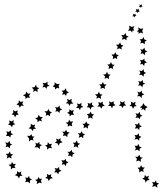

<svg xmlns="http://www.w3.org/2000/svg" viewBox="-20 -688 748 879"><path d="M634 -658 627 -657 625 -651 622 -657H615L620 -662L618 -668L624 -665L630 -668L629 -662ZM605 -615 598 -614 596 -608 593 -613 586 -614 590 -618 589 -625 595 -622 601 -625 600 -619ZM620 -636 613 -634 610 -628 607 -634 599 -635 604 -640 603 -647 609 -644 616 -648 615 -641ZM646 -192 645 -181 636 -189 626 -184 631 -193 620 -197 631 -204 636 -216 643 -205 656 -198ZM598 -210 606 -202 595 -201 589 -190 584 -201 573 -203 581 -211 579 -223 590 -217 601 -222ZM549 -214 558 -205 546 -204 541 -193 535 -203 524 -204 532 -213 529 -225 540 -219 551 -225ZM500 -214 509 -206 497 -203 493 -192 487 -203H475L482 -212L479 -224L491 -219L501 -225ZM450 -212 460 -204 448 -201 444 -190 438 -200H426L433 -209L430 -221L441 -217L451 -223ZM401 -208 411 -201 399 -197 395 -186 389 -196 377 -197 384 -206 381 -217 392 -213 402 -220ZM352 -205 362 -198 350 -195 346 -184 340 -194H328L336 -203L332 -215L343 -211L353 -217ZM254 -193 265 -187 254 -182 252 -171 244 -179 233 -177 238 -188 232 -198 244 -196 253 -205ZM207 -178 218 -174 209 -167V-156L199 -162L189 -158L192 -170L183 -178L196 -179L203 -189ZM163 -153 176 -152 168 -143 172 -132 161 -136 152 -128 151 -140 141 -146 153 -151 157 -163ZM130 -115 141 -118 137 -107 145 -98H134L129 -88L123 -98L111 -100L121 -109V-122ZM117 -66 124 -74 127 -64 138 -62 130 -55 134 -45 122 -48 113 -40V-54L104 -66ZM145 -23 142 -34 152 -31 160 -39 161 -28 172 -24 162 -17 163 -5 152 -14 138 -13ZM196 -15 186 -22 197 -25 199 -37 207 -28 218 -30 213 -19 219 -9 206 -11 195 -3ZM243 -32 231 -34 240 -42 237 -54 248 -49 257 -56V-44L267 -37L254 -33L248 -21ZM279 -68 268 -65 272 -76 265 -85H277L283 -94L287 -84L299 -81L289 -73L288 -60ZM300 -114 290 -108 291 -119 281 -126 293 -129 296 -140 303 -131 315 -132 308 -121 311 -109ZM308 -163 299 -155 298 -166 287 -171 297 -177 298 -188 307 -181 318 -184 314 -172 319 -161ZM303 -213 298 -203 293 -214 281 -215 290 -223 287 -235 298 -230 308 -236 307 -223 316 -214ZM285 -260 283 -249 275 -257 264 -254 269 -265 262 -273 274 -274 281 -284 285 -271 296 -265ZM248 -295 252 -283 241 -286 233 -278 231 -289 221 -292 230 -300V-311L241 -303L254 -304ZM197 -302 207 -295 196 -292 192 -281 186 -290 174 -288 180 -299 175 -309 187 -307 198 -314ZM149 -288 160 -285 151 -278 152 -266 142 -273 132 -267 134 -279 125 -287 138 -289 145 -300ZM108 -259 120 -260 113 -250 117 -239 106 -242 97 -235 96 -246 85 -252 97 -257 100 -269ZM75 -221 87 -224 82 -213 89 -204H77L70 -195L66 -206L55 -210L65 -217L66 -229ZM50 -178 61 -183 59 -171 66 -163 55 -162 49 -151 44 -162 33 -164 41 -172 40 -184ZM32 -132 43 -138 41 -126 50 -119 39 -116 35 -105 28 -115 17 -116 24 -125 22 -137ZM20 -84 30 -91V-79L40 -73L29 -69L27 -58L19 -66L7 -65L13 -76L9 -87ZM16 -34 24 -43 26 -31 36 -27 26 -21 25 -9 16 -17 5 -14 10 -25 4 -36ZM18 16 25 6 29 17 40 19 31 27 33 38 22 32 11 38 14 25 6 16ZM31 64 35 53 41 63 53 62 46 72 51 82 39 80 30 88V75L19 67ZM58 107V95L67 102L78 97L75 108L83 116L71 118L67 129L60 118L48 114ZM100 135 95 124 106 127 113 117 116 129 127 132 117 139V151L107 144L95 146ZM150 143 141 135 152 133 155 122 162 131 173 130 167 140 172 151 160 148 148 155ZM199 130 187 127 196 120 195 108 205 114 215 109 213 120 222 128 210 130 203 141ZM240 101H228L235 91L230 81L242 84L251 76V88L262 94L250 99L247 110ZM274 64 262 66 267 56 261 45 273 47 281 39 283 50 294 55 283 61 282 73ZM302 24 291 27 296 16 289 7H300L308 -2L311 9L322 13L312 20L311 32ZM328 -18 317 -14 321 -25 313 -35H325L332 -45L336 -33L347 -30L337 -23L338 -11ZM352 -62 340 -57 344 -69 336 -78H348L354 -88L358 -77L370 -74L361 -67V-55ZM373 -106 362 -101 365 -113 357 -121 369 -122 375 -132 380 -122 391 -119 382 -111 383 -99ZM394 -150 383 -145 385 -157 377 -166 389 -167 395 -177 400 -166 411 -164 402 -156 404 -144ZM432 -241 421 -236 424 -247 415 -256 427 -257 433 -268 438 -257 449 -255 441 -247 443 -235ZM451 -286 440 -281 442 -293 434 -301 446 -303 451 -313 456 -302 468 -301 459 -292 461 -281ZM469 -332 459 -327 461 -338 452 -347 464 -348 470 -359 475 -348 486 -346 478 -338 479 -326ZM488 -377 477 -372 479 -384 471 -392 483 -394 488 -404 493 -393 505 -391 496 -383 498 -372ZM507 -423 496 -417 498 -429 490 -438 502 -439 508 -449 513 -438 524 -436 515 -428 517 -417ZM527 -467 516 -462 519 -474 511 -483 523 -484 530 -494 534 -483 545 -480 536 -472 537 -461ZM550 -510 538 -506 542 -518 535 -528 547 -527 555 -537 558 -525 569 -520 559 -515V-503ZM578 -548 566 -547 573 -558 571 -570 583 -565 596 -568 590 -558 595 -547 587 -549 585 -539ZM615 -552 612 -563 624 -556 636 -558 631 -547 635 -535 624 -539 614 -533 615 -543 606 -544ZM631 -509 637 -519 641 -507 652 -504 643 -497V-485L633 -492L622 -489L626 -500L619 -508ZM634 -461 641 -470 644 -458 655 -453 644 -447 643 -435 634 -444 623 -441 628 -452 622 -462ZM632 -412 641 -420 642 -409 653 -403 642 -398 640 -386 632 -395 621 -393 626 -403 621 -414ZM629 -363 638 -371 639 -359 649 -354 639 -349 637 -337 628 -346 617 -344 623 -355 617 -365ZM625 -314 633 -322 635 -310 645 -305 634 -300 632 -288 624 -297 612 -296 618 -306 613 -317ZM620 -265 629 -273 630 -262 641 -256 630 -251 628 -239 620 -248 608 -247 614 -257 609 -268ZM612 -167 620 -176 622 -164 632 -158 622 -153 620 -142 612 -150 600 -148 606 -159 600 -169ZM609 -118 617 -127 619 -115 630 -110 619 -105 617 -93 609 -101 597 -99 603 -110 597 -120ZM607 -69 615 -78 617 -66 628 -61 618 -56 617 -44 608 -52 596 -49 601 -60 596 -70ZM608 -20 615 -29 618 -17 629 -13 619 -7V5L609 -3L598 1L602 -10L596 -21ZM611 30 618 20 622 31 633 34 624 41 625 53 615 47 604 51 607 39 599 30ZM621 79 626 68 631 78 643 79 635 88 638 99 627 95 617 102 618 89 609 80ZM641 125 643 113 651 121 662 117 658 128 665 136 653 138 647 148 643 136 631 130ZM682 156 676 145 687 147 694 138 697 149 708 151 699 159 701 171 690 164 676 167Z"/></svg>

Font: Santa christmas start
Style: Regular
Weight: 400
Designer: MUHAMMAD YONI
Version: Version 001.000